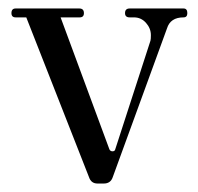

<svg xmlns="http://www.w3.org/2000/svg" viewBox="-20 -424 468 453"><path d="M210 9Q195 9 190 -6L42 -383H17Q7 -383 7 -393Q7 -404 17 -404H167Q178 -404 178 -393Q178 -383 168 -383H123L238 -72Q240 -67 245.5 -67Q251 -67 252 -72L335 -328Q336 -332 336 -341Q336 -357 324.5 -370Q313 -383 296 -383H286Q275 -383 275 -393Q275 -404 286 -404H413Q422 -404 422 -393Q422 -383 413 -383Q382 -383 374 -357L246 -6Q241 9 225 9Z"/></svg>

Font: HK Venetian
Style: Regular
Weight: 400
Designer: Alfredo Marco Pradil
Foundry: Alfredo Marco Pradil
Version: Version 1.000;PS 001.000;hotconv 1.0.88;makeotf.lib2.5.64775